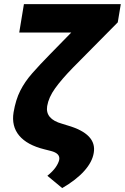

<svg xmlns="http://www.w3.org/2000/svg" viewBox="-20 -748 624 960"><path d="M99.6 -727.5H584L568.8 -636.2L344.2 -409.2Q288.1 -351.6 255.6 -306.4Q223.1 -261.2 215.8 -217.3Q205.6 -152.8 290 -129.4L318.4 -120.6Q465.3 -78.1 448.7 16.6Q441.4 62 401.1 106.9Q360.8 151.9 291 192.4L216.8 130.9Q244.6 108.4 258.3 88.4Q272 68.4 275.9 51.8Q282.7 19 234.4 6.8L201.7 -1.5Q115.2 -22.9 75.9 -70.1Q36.6 -117.2 47.9 -186.5Q58.6 -249.5 81.3 -294.4Q104 -339.4 140.9 -381.3Q177.7 -423.3 230.5 -477.1L336.4 -585.4H76.2Z"/></svg>

Font: Inter Display Extra Bold
Style: Italic
Weight: 800
Italic angle: -9.39999°
Designer: Rasmus Andersson
Foundry: rsms
Version: Version 4.000;git-4fc901f